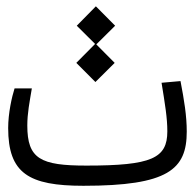

<svg xmlns="http://www.w3.org/2000/svg" viewBox="-20 -596 626 618"><path d="M248.5 2C521.5 2 581.1 -50.8 581.1 -172.4C581.1 -223.6 572.8 -273.4 561 -335L500 -329.6C511.2 -260.3 518.6 -216.8 518.6 -173.3C518.6 -86.4 468.3 -63 258.3 -63C110.4 -63 67.9 -84.5 67.9 -191.9C67.9 -231.9 75.2 -267.6 82.5 -311.5H26.9C18.1 -284.2 6.3 -231.4 6.3 -184.1C6.3 -38.1 72.3 2 248.5 2ZM287.1 -332 349.1 -393.6 290 -453.1 350.6 -513.2 288.6 -575.7 227.1 -513.2 286.1 -454.6 225.6 -393.6Z"/></svg>

Font: Cascadia Code PL Light
Style: Regular
Weight: 300
Monospace: yes
Designer: Aaron Bell
Foundry: Saja Typeworks
Version: Version 2404.023